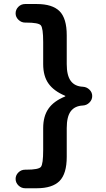

<svg xmlns="http://www.w3.org/2000/svg" viewBox="-20 -790 540 979"><path d="M402.3 -347.7Q421.9 -346.7 436 -333Q450.2 -319.3 450.2 -300.3Q450.2 -281.2 436 -267.1Q421.9 -252.9 402.3 -252Q361.3 -250 340.8 -222.7Q320.3 -195.3 320.3 -136.7V9.8Q320.3 95.7 283.7 132.8Q247.1 169.9 167 169.9H108.4Q88.9 169.9 74.2 155.8Q59.6 141.6 59.6 122.1Q59.6 103.5 73.7 89.4Q87.9 75.2 108.4 75.2H113.3Q176.8 75.2 188.5 61Q200.2 46.9 200.2 -25.4V-136.7Q200.2 -197.3 227.1 -235.8Q253.9 -274.4 311.5 -297.9Q312.5 -297.9 313 -299.8Q313.5 -301.8 311.5 -301.8Q253.9 -326.2 227.1 -364.3Q200.2 -402.3 200.2 -462.9V-575.2Q200.2 -647.5 188 -661.1Q175.8 -674.8 113.3 -674.8H108.4Q88.9 -674.8 74.2 -689Q59.6 -703.1 59.6 -721.7Q59.6 -741.2 73.7 -755.4Q87.9 -769.5 108.4 -769.5H167Q247.1 -769.5 283.7 -732.9Q320.3 -696.3 320.3 -610.4V-462.9Q320.3 -405.3 340.8 -377.4Q361.3 -349.6 402.3 -347.7Z"/></svg>

Font: Rounded-X Mgen+ 2m bold
Style: Bold
Weight: 700
Designer: [Source Han Sans]
Ryoko NISHIZUKA  (kana & ideographs); Paul D. Hunt (Latin, Greek & Cyrillic); Wenlong ZHANG  (bopomofo
Version: Version 1.059.20150602